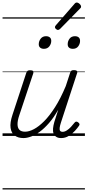

<svg xmlns="http://www.w3.org/2000/svg" viewBox="-20 -1066 686 1506"><path d="M164 17Q123 17 96 -2.5Q69 -22 63 -62.5Q57 -103 78 -166L186 -494Q190 -506 196.5 -510.5Q203 -515 216 -515Q233 -515 239 -509Q245 -503 241 -491L131 -161Q117 -120 117.5 -91Q118 -62 132.5 -47.5Q147 -33 177 -33Q208 -33 246 -53Q284 -73 326 -115Q368 -157 411.5 -225Q455 -293 496 -391L530 -495Q534 -508 540.5 -512Q547 -516 560 -516Q576 -516 582.5 -510.5Q589 -505 585 -493L458 -105Q450 -80 448 -63.5Q446 -47 452 -39.5Q458 -32 470 -32Q487 -32 504 -43Q521 -54 536.5 -70.5Q552 -87 564 -103Q570 -111 577 -112Q584 -113 592 -107Q602 -100 603.5 -93.5Q605 -87 600 -80Q588 -62 567.5 -39.5Q547 -17 519.5 0Q492 17 460 17Q436 17 421.5 7.5Q407 -2 400.5 -18.5Q394 -35 396 -58Q398 -81 406 -109L437 -206Q402 -144 365 -101.5Q328 -59 292.5 -33Q257 -7 224 5Q191 17 164 17ZM324 -683Q307 -683 295.5 -692Q284 -701 284 -719Q284 -743 299 -762.5Q314 -782 341 -782Q359 -782 370.5 -773Q382 -764 382 -745Q382 -722 367 -702.5Q352 -683 324 -683ZM551 -683Q533 -683 522 -692Q511 -701 511 -719Q511 -743 525.5 -762.5Q540 -782 568 -782Q586 -782 597 -773Q608 -764 608 -745Q608 -722 593.5 -702.5Q579 -683 551 -683ZM434 -831Q428 -831 419.5 -838Q411 -845 411 -852Q411 -856 412.5 -860Q414 -864 419 -869L562 -1033Q568 -1041 572.5 -1043.5Q577 -1046 583 -1046Q589 -1046 597 -1041Q605 -1036 610.5 -1028.5Q616 -1021 616 -1014Q616 -1009 614 -1005.5Q612 -1002 607 -998L452 -840Q443 -831 434 -831ZM0 410H646V420H0ZM0 -20H646V0H0ZM0 -505H646V-500H0ZM0 -930H646V-920H0Z"/></svg>

Font: Playwrite DE LA Guides
Style: Regular
Weight: 400
Designer: Veronika Burian, José Scaglione
Foundry: TypeTogether
Version: Version 1.003